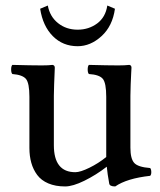

<svg xmlns="http://www.w3.org/2000/svg" viewBox="-20 -668 582 698"><path d="M377 -1Q370.6 -36.1 368.2 -62Q329.1 -31.7 286.9 -11Q244.6 9.8 216.8 9.8Q181.6 9.8 155.8 -1.2Q129.9 -12.2 115.2 -32Q100.6 -51.8 93.8 -76.2Q86.9 -100.6 86.9 -129.9V-315.9Q86.9 -365.7 74.5 -380.9Q62 -396 24.9 -398.9Q20.5 -403.3 20.5 -415.5Q20.5 -427.7 24.9 -432.1Q95.2 -430.2 131.8 -430.2Q157.2 -430.2 170.9 -432.1Q179.2 -430.7 179.2 -421.9Q179.2 -421.4 178.5 -403.6Q177.7 -385.7 176.8 -361.3Q175.8 -336.9 175.8 -319.8V-140.1Q175.8 -42 253.9 -42Q272 -42 304.9 -58.1Q337.9 -74.2 366.2 -97.2V-124V-315.9Q366.2 -366.2 353.8 -381.3Q341.3 -396.5 303.2 -398.9Q298.8 -403.3 298.8 -415.5Q298.8 -427.7 303.2 -432.1Q373.5 -430.2 410.2 -430.2Q434.6 -430.2 450.2 -432.1Q458 -430.7 458 -421.9Q458 -421.4 457 -403.6Q456.1 -385.7 455.1 -361.3Q454.1 -336.9 454.1 -319.8V-130.9Q454.1 -91.3 467.8 -75.9Q481.4 -60.5 525.9 -57.1Q529.8 -52.7 530 -43Q530.3 -33.2 525.9 -28.8Q441.4 -19.5 398.9 9.8Q378.4 9.8 377 -1ZM153.8 -647.9Q161.1 -607.9 190.9 -584Q220.7 -560.1 262.2 -560.1Q302.7 -560.1 333.3 -582.8Q363.8 -605.5 370.1 -647.9L397.9 -636.2Q389.2 -573.2 349.1 -536.6Q309.1 -500 262.2 -500Q208.5 -500 172.1 -536.6Q135.7 -573.2 126 -636.2Z"/></svg>

Font: Common Serif News
Style: Regular
Weight: 450
Designer: Philipp H. Poll, Khaled Hosny
Foundry: Stefan Peev, Context Ltd.
Version: Version 1.026